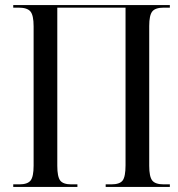

<svg xmlns="http://www.w3.org/2000/svg" viewBox="-20 -734 698 754"><path d="M32 0V-10H56Q88 -10 100 -25Q112 -40 112 -83V-631Q112 -674 99.5 -689Q87 -704 53 -704H32V-714H647V-704H623Q590 -704 578 -689Q566 -674 566 -632V-83Q566 -40 578 -25Q590 -10 623 -10H647V0H395V-10H417Q450 -10 461.5 -25Q473 -40 473 -85V-704H205V-83Q205 -40 216.5 -25Q228 -10 260 -10H284V0Z"/></svg>

Font: Noto Serif Display Condensed
Style: Regular
Weight: 400
Width: 3
Designer: Monotype Design Team
Foundry: Monotype Imaging Inc.
Version: Version 2.009